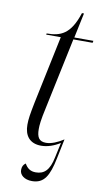

<svg xmlns="http://www.w3.org/2000/svg" viewBox="-94 -703 499 933"><g transform="rotate(10 155.0 -236.0)"><path d="M134 187C194 187 217 145 235 57L255 -40C226 -21 195 -8 169 -8C135 -8 123 -27 123 -68C123 -87 125 -112 139 -175L213 -526H308L310 -536H216L242 -659H232C197 -550 148 -532 80 -532L79 -526H151L81 -192C69 -132 65 -107 65 -79C65 -26 91 10 148 10C179 10 211 -1 241 -20L225 54C212 119 186 142 145 142C119 142 103 131 90 108C78 116 73 127 73 143C73 167 96 187 134 187Z"/></g></svg>

Font: Noto Serif Display Condensed Light
Style: Italic
Weight: 300
Width: 3
Italic angle: -12°
Designer: Monotype Design Team
Foundry: Monotype Imaging Inc.
Version: Version 2.009